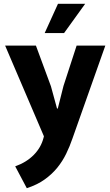

<svg xmlns="http://www.w3.org/2000/svg" viewBox="-20 -720 580 1010"><path d="M7 -480H169L248 -266L280 -149H284L314 -268L383 -480H534L361 9Q347 50 328 89Q309 128 281.5 162Q254 196 215 224Q176 252 121 270L60 155Q119 134 157.5 95Q196 56 209 5L211 -3ZM317 -546H215L285 -700H428Z"/></svg>

Font: Mukta Malar ExtraBold
Style: Regular
Weight: 800
Designer: Aadarsh Rajan, Girish Dalvi, Yashodeep Gholap
Foundry: Ek Type
Version: Version 2.538;PS 1.000;hotconv 16.6.51;makeotf.lib2.5.65220;